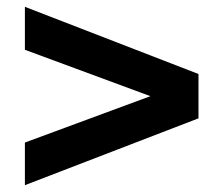

<svg xmlns="http://www.w3.org/2000/svg" viewBox="-20 -536 647 563"><path d="M562 -319V-189L53 7V-118L421 -254L53 -390V-516Z"/></svg>

Font: Chivo ExtraBold
Style: Regular
Weight: 800
Designer: Hector Gatti
Foundry: Omnibus-Type
Version: Version 1.007